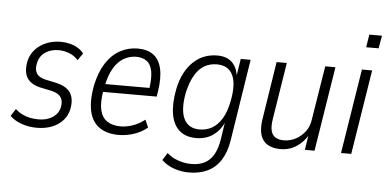

<svg xmlns="http://www.w3.org/2000/svg" viewBox="-56 -805 2220 1105"><g transform="rotate(5 1054.0 -252.5)"><path d="M175 8Q128 8 87 -6.5Q46 -21 19 -47L46 -89Q66 -71 87.5 -60.5Q109 -50 133 -45.5Q157 -41 181 -41Q229 -41 262 -63Q295 -85 303 -122Q310 -159 295 -180.5Q280 -202 242 -211L179 -224Q122 -236 99 -271Q76 -306 88 -369Q97 -408 122.5 -436.5Q148 -465 186 -481Q224 -497 269 -497Q296 -497 321 -491Q346 -485 367.5 -472.5Q389 -460 403 -441L375 -400Q352 -426 321.5 -437Q291 -448 262 -448Q217 -448 184.5 -426Q152 -404 143 -360Q136 -325 149 -303.5Q162 -282 199 -273L260 -260Q322 -247 346 -211.5Q370 -176 358 -115Q350 -78 325 -50Q300 -22 261.5 -7Q223 8 175 8Z M648 8Q580 8 536.5 -22Q493 -52 479 -113Q465 -174 482 -265Q499 -343 532.5 -394.5Q566 -446 613 -471.5Q660 -497 715 -497Q770 -497 804.5 -472Q839 -447 851.5 -395Q864 -343 852 -263L847 -231H522L530 -277H817L799 -261Q810 -330 803 -371Q796 -412 772 -430.5Q748 -449 709 -449Q671 -449 636.5 -428.5Q602 -408 578 -365.5Q554 -323 542 -257L538 -238Q526 -169 536 -126Q546 -83 576.5 -62.5Q607 -42 655 -42Q687 -42 723 -54Q759 -66 794 -93L813 -49Q778 -20 734 -6Q690 8 648 8Z M1069 188Q1026 188 984.5 174Q943 160 911 130L938 87Q959 106 983 117Q1007 128 1031 133Q1055 138 1079 138Q1146 138 1184 101Q1222 64 1235 -13L1254 -136H1260Q1245 -95 1219.5 -67Q1194 -39 1162.5 -26Q1131 -13 1094 -13Q1033 -13 996.5 -45Q960 -77 949.5 -137.5Q939 -198 955 -282Q966 -337 987 -377Q1008 -417 1037 -444Q1066 -471 1100.5 -484Q1135 -497 1174 -497Q1231 -497 1262 -465Q1293 -433 1297 -375H1292L1310 -489H1367L1293 -17Q1282 51 1253 97Q1224 143 1177.5 165.5Q1131 188 1069 188ZM1109 -64Q1149 -64 1181 -82.5Q1213 -101 1237 -140Q1261 -179 1273 -241Q1293 -341 1268 -393.5Q1243 -446 1176 -446Q1136 -446 1104 -427.5Q1072 -409 1049 -369.5Q1026 -330 1012 -269Q993 -170 1018 -117Q1043 -64 1109 -64Z M1582 8Q1538 8 1508 -9.5Q1478 -27 1467 -63.5Q1456 -100 1465 -156L1517 -489H1576L1524 -162Q1517 -118 1523.5 -92.5Q1530 -67 1549 -55.5Q1568 -44 1597 -44Q1634 -44 1666 -61Q1698 -78 1720.5 -108Q1743 -138 1748 -178L1798 -489H1857L1779 0H1723L1738 -95H1744Q1718 -48 1676.5 -20Q1635 8 1582 8Z M2023 -619 2035 -693H2108L2095 -619ZM1932 0 2010 -489H2069L1991 0Z"/></g></svg>

Font: Nunito Sans 10pt Condensed Light
Style: Italic
Weight: 300
Width: 3
Italic angle: -9°
Designer: Vernon Adams
Foundry: Vernon Adams
Version: Version 3.101;gftools[0.9.27]